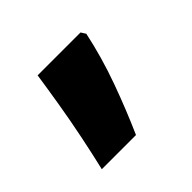

<svg xmlns="http://www.w3.org/2000/svg" viewBox="-75 -204 421 421"><g transform="rotate(-45 135.5 6.5)"><path d="M217 -105Q204 -44 182.5 15.5Q161 75 137 129H31Q40 91 49 47Q58 3 65 -39.5Q72 -82 77 -116H210Z"/></g></svg>

Font: Noto Sans Gujarati UI SemiCondensed
Style: Bold
Weight: 700
Width: 4
Designer: Jelle Bosma - Monotype Design Team, Universal Thirst
Foundry: Monotype Imaging Inc.
Version: Version 2.106; ttfautohint (v1.8.4.7-5d5b)